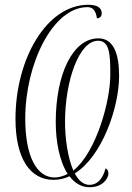

<svg xmlns="http://www.w3.org/2000/svg" viewBox="-20 -745 556 806"><path d="M356 41C412 41 435 3 435 -16C435 -26 432 -35 423 -38C411 9 386 31 356 31C330 31 310 13 294 -17C408 -88 480 -293 480 -426C480 -517 458 -584 393 -584C286 -584 214 -435 214 -232C214 -154 229 -69 264 -15C247 -6 228 0 209 0C135 0 86 -87 86 -247C86 -478 202 -715 347 -715C370 -715 382 -701 387 -668C403 -669 407 -680 407 -689C407 -711 390 -725 351 -725C175 -725 45 -497 45 -246C45 -78 107 10 205 10C228 10 250 5 272 -5C293 23 321 41 356 41ZM288 -29C264 -84 253 -165 253 -233C253 -404 311 -574 392 -574C442 -574 443 -510 443 -430C443 -320 384 -106 288 -29Z"/></svg>

Font: Noto Serif Display ExtraCondensed ExtraLight
Style: Italic
Weight: 200
Width: 2
Italic angle: -12°
Designer: Monotype Design Team
Foundry: Monotype Imaging Inc.
Version: Version 2.009